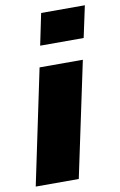

<svg xmlns="http://www.w3.org/2000/svg" viewBox="-85 -791 523 839"><g transform="rotate(-10 176.5 -371.5)"><path d="M130 -603 159 -743H353L323 -603ZM4 0 111 -510H303L195 0Z"/></g></svg>

Font: Saira ExtraBold
Style: Italic
Weight: 800
Italic angle: -12°
Designer: Hector Gatti with collaboration of the Omnibus-Type team
Foundry: Omnibus-Type
Version: Version 1.100; ttfautohint (v1.8.3)